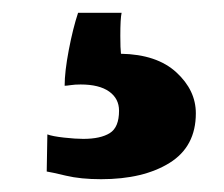

<svg xmlns="http://www.w3.org/2000/svg" viewBox="-20 -22 350 300"><path d="M168 34Q168 54 169 62Q225 63 255.5 91Q286 119 286 155Q286 207 245 232.5Q204 258 138 258Q106 258 83 252.5Q60 247 53 246L54 188Q62 191 80 193Q98 195 110 195Q137 195 151.5 186Q166 177 166 151Q166 132 150.5 121Q135 110 106 110Q97 110 90.5 111Q84 112 81 112Q81 90 87.5 56Q94 22 102 -2H170Q168 7 168 34Z"/></svg>

Font: Martel
Style: Bold
Weight: 700
Designer: Dan Reynolds
Foundry: Dan Reynolds
Version: Version 1.001; ttfautohint (v1.1) -l 5 -r 5 -G 72 -x 0 -D la